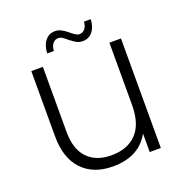

<svg xmlns="http://www.w3.org/2000/svg" viewBox="-153 -1012 1100 1153"><g transform="rotate(-20 397.5 -435.5)"><path d="M329 -831Q306 -831 292 -814Q278 -797 277 -767H234Q236 -817 260 -847Q284 -877 324 -877Q358 -877 398 -843Q438 -809 455 -809Q477 -809 491 -825.5Q505 -842 507 -871H550Q548 -822 524 -792.5Q500 -763 460 -763Q434 -763 409.5 -780Q385 -797 365 -814Q345 -831 329 -831ZM607 -700H681V0H610V-118Q541 6 375 6Q250 6 179 -69Q108 -144 108 -283V-700H182V-285Q182 -174 236.5 -117Q291 -60 389 -60Q492 -60 549.5 -120.5Q607 -181 607 -302Z"/></g></svg>

Font: Montserrat Alternates
Style: Regular
Weight: 400
Designer: Julieta Ulanovsky
Foundry: Julieta Ulanovsky
Version: Version 7.200;PS 007.200;hotconv 1.0.88;makeotf.lib2.5.64775